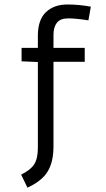

<svg xmlns="http://www.w3.org/2000/svg" viewBox="-20 -653 478 864"><path d="M377.9 -561.5Q320.3 -570.3 287.1 -570.3Q251 -570.3 235.8 -550.3Q220.7 -530.3 220.7 -497.1V-437.5H361.3V-375H220.7V4.9Q220.7 76.2 194.3 119.1Q168 162.1 103.5 191.4L75.2 132.8Q117.2 112.3 133.8 86.4Q150.4 60.5 150.4 12.7V-374L77.1 -377V-437.5H150.4V-492.2Q150.4 -563.5 186.5 -598.1Q222.7 -632.8 283.2 -632.8Q335.9 -632.8 388.7 -623Z"/></svg>

Font: Sudo Variable
Style: Regular
Weight: 400
Monospace: yes
Designer: Jens Kutilek
Foundry: Jens Kutilek
Version: Version 0.040